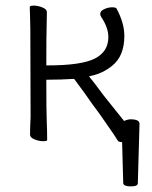

<svg xmlns="http://www.w3.org/2000/svg" viewBox="-20 -498 540 684"><path d="M380 -264Q345 -236 305 -228L297 -226L317 -201L350 -157Q391 -105 422 -67Q435 -73 445 -73Q477 -73 477 -57V-56L471 155Q471 166 446 166Q421 166 419 155L415 8H410Q401 7 399 2Q393 -9 362 -53Q335 -93 309 -127Q284 -164 244 -217Q194 -214 150 -214H145V-209Q145 -100 146.5 -67Q148 -34 148 1Q148 5 133.5 5Q119 5 103 -1.5Q87 -8 87 -18Q87 -43 89 -81L88 -397Q88 -418 87 -440.5Q86 -463 86 -473Q86 -478 100.5 -478Q115 -478 131 -471.5Q147 -465 147 -455L146 -396Q145 -378 145 -270V-265H150Q270 -265 318 -289.5Q366 -314 366 -366Q366 -399 341 -437Q337 -443 337 -448Q337 -459 351.5 -465.5Q366 -472 379 -472Q392 -472 395 -468Q423 -416 423 -370Q423 -299 380 -264Z"/></svg>

Font: Moon Stars Kai HW Light
Style: Regular
Weight: 300
Designer: GuiWonder
Version: Version 1.101